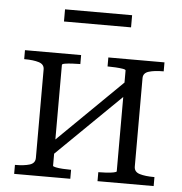

<svg xmlns="http://www.w3.org/2000/svg" viewBox="-51 -739 747 787"><g transform="rotate(5 323.0 -345.0)"><path d="M119 -73V-437Q119 -458 96.5 -465Q74 -472 38 -472H36V-509H267V-472H264Q250 -472 233 -471Q216 -470 204 -468Q192 -466 192 -462V-47Q192 -44 204 -41.5Q216 -39 233 -38Q250 -37 264 -37H267V0H36V-37H38Q74 -37 96.5 -44Q119 -51 119 -73ZM454 -47V-462Q454 -466 441.5 -468Q429 -470 412 -471Q395 -472 381 -472H379V-509H610V-472H608Q572 -472 549 -465Q526 -458 526 -437V-73Q526 -51 549 -44Q572 -37 608 -37H610V0H379V-37H381Q395 -37 412 -38Q429 -39 441.5 -41.5Q454 -44 454 -47ZM174 -79 145 -109 471 -429 501 -399ZM185 -690H461V-640H185Z"/></g></svg>

Font: Roboto Serif 36pt Light
Style: Regular
Weight: 300
Designer: Greg Gazdowicz
Foundry: Commercial Type
Version: Version 1.008